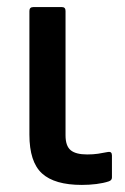

<svg xmlns="http://www.w3.org/2000/svg" viewBox="-20 -511 353 542"><path d="M211 11Q134 11 98.5 -21.5Q63 -54 63 -131V-480Q63 -491 74 -491H155Q165 -491 165 -480V-129Q165 -99 179.5 -87Q194 -75 226 -75Q243 -75 256.5 -77Q270 -79 285 -82Q296 -84 296 -72V-10Q296 -2 287 1Q272 6 252 8.5Q232 11 211 11Z"/></svg>

Font: Sofia Sans Extra Cond
Style: Bold
Weight: 700
Width: 1
Designer: Botio Nikoltchev, Ani Petrova
Foundry: lettersoup
Version: Version 4.100; ttfautohint (v1.8.3)